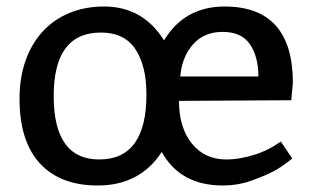

<svg xmlns="http://www.w3.org/2000/svg" viewBox="-20 -560 955 590"><path d="M484 -436Q547 -540 670 -540Q880 -540 880 -305L875 -252L530 -250Q530 -168 569.5 -119Q609 -70 675 -70Q697 -70 719 -74Q741 -78 760.5 -84Q780 -90 796 -97.5Q812 -105 823 -112L843 -125L878 -73Q844 -45 815.5 -31Q787 -17 748.5 -3.5Q710 10 665 10Q534 10 477 -93Q410 10 280 10Q165 10 102.5 -58Q40 -126 40 -257Q40 -321 58.5 -373.5Q77 -426 111 -463Q145 -500 193 -520Q241 -540 300 -540Q419 -540 484 -436ZM290 -460Q145 -460 145 -265Q145 -70 285 -70Q430 -70 430 -270Q430 -358 396 -409Q362 -460 290 -460ZM534 -325H774Q774 -386 748 -424Q722 -462 664 -462Q607 -462 573 -423.5Q539 -385 534 -325Z"/></svg>

Font: Bitter
Style: Regular
Weight: 400
Designer: Sol Matas
Foundry: Sol Matas
Version: Version 1.001